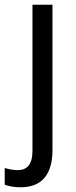

<svg xmlns="http://www.w3.org/2000/svg" viewBox="-60 -556 321 816"><path d="M27 240C120 240 163 183 163 81V-536H78V84C78 145 54 167 15 167C-5 167 -23 163 -40 158V229C-24 235 -1 240 27 240Z"/></svg>

Font: Noto Sans Lao UI SemCond
Style: Regular
Weight: 400
Width: 4
Designer: Monotype Design Team
Foundry: Monotype Imaging Inc.
Version: Version 2.000